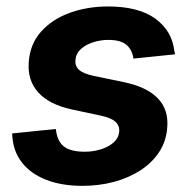

<svg xmlns="http://www.w3.org/2000/svg" viewBox="-20 -573 600 603"><path d="M239.5 10.7Q173.2 10.7 124.5 -8.5Q75.8 -27.7 48.6 -63Q21.4 -98.3 18.6 -146.6Q18.4 -148.7 18.3 -150.4Q18.2 -152.1 18.2 -154L155.4 -167.9Q159.3 -129.8 180.5 -113.2Q201.7 -96.5 245.9 -96.5Q272.8 -96.5 296.8 -104Q320.8 -111.5 336.7 -125.4Q352.5 -139.4 354.3 -159.1Q356.1 -177.8 342.7 -190.4Q329.3 -203 296.3 -209.9L205.5 -229.3Q134.2 -244.8 100 -282.9Q65.8 -321.1 70.3 -377.5Q73.9 -434 108.6 -473.2Q143.3 -512.3 198.7 -532.5Q254.1 -552.7 319.1 -552.7Q415.7 -552.7 468.1 -514.2Q520.6 -475.6 527.5 -412.9Q528.1 -410.4 528.7 -407.7Q529.3 -405.1 529.5 -402.4L399.1 -389Q395.1 -417 376.9 -432.4Q358.7 -447.7 319.8 -447.7Q296.1 -447.7 273.1 -440.4Q250.1 -433.2 234.5 -419.4Q218.8 -405.6 217 -385.2Q214.8 -366.9 227.4 -354.5Q240.1 -342.1 274.4 -334.6L369.3 -315Q440.9 -300.1 475.3 -264.5Q509.8 -229 505.3 -173.8Q502.6 -130.4 480.2 -96.1Q457.8 -61.8 420.9 -37.9Q384 -14.1 337.3 -1.7Q290.6 10.7 239.5 10.7Z"/></svg>

Font: Adwaita Sans
Style: Italic
Weight: 400
Italic angle: -9.39999°
Designer: Rasmus Andersson
Foundry: rsms
Version: Version 4.001;git-9221beed3